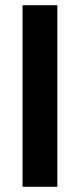

<svg xmlns="http://www.w3.org/2000/svg" viewBox="-20 -720 308 740"><path d="M67 0V-700H201V0Z"/></svg>

Font: TypoPRO Titillium Text
Style: 999 wt
Weight: 900
Designer: Accademia di Belle Arti di Urbino and others
Foundry: Accademia di Belle Arti di Urbino and others.
Version: Version 25.000